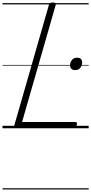

<svg xmlns="http://www.w3.org/2000/svg" viewBox="-20 -1023 727 1531"><path d="M115 0Q87 0 94 -23L370 -984Q373 -994 379.5 -998.5Q386 -1003 401 -1003Q415 -1003 421.5 -998.5Q428 -994 424 -983L156 -50H580Q591 -50 593 -44Q595 -38 592 -25Q589 -12 583 -6Q577 0 568 0ZM580 -464Q562 -464 550.5 -473.5Q539 -483 539 -502Q539 -526 553.5 -544.5Q568 -563 595 -563Q613 -563 624 -554Q635 -545 635 -525Q635 -502 621 -483Q607 -464 580 -464ZM0 478H687V488H0ZM0 -20H687V0H0ZM0 -505H687V-500H0ZM0 -998H687V-988H0Z"/></svg>

Font: Playwrite AU SA Guides
Style: Regular
Weight: 400
Designer: Veronika Burian, José Scaglione
Foundry: TypeTogether
Version: Version 1.003